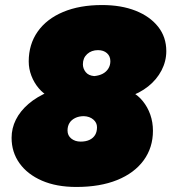

<svg xmlns="http://www.w3.org/2000/svg" viewBox="-20 -730 690 762"><path d="M283 12Q204 12 146.5 -13Q89 -38 57.5 -82Q26 -126 26 -183Q26 -221 43 -255Q60 -289 93 -317.5Q126 -346 174 -366H501Q527 -353 546.5 -329Q566 -305 576.5 -275Q587 -245 587 -211Q587 -144 550 -93.5Q513 -43 445 -15.5Q377 12 283 12ZM300 -168Q321 -168 335.5 -175Q350 -182 357.5 -194.5Q365 -207 365 -225Q365 -243 350.5 -255.5Q336 -268 313 -269Q293 -269 278 -261.5Q263 -254 255.5 -241.5Q248 -229 248 -212Q248 -192 263 -180Q278 -168 300 -168ZM354 -428Q374 -430 388 -437.5Q402 -445 410 -458Q418 -471 418 -487Q418 -507 404.5 -519Q391 -531 369 -531Q343 -531 326 -515.5Q309 -500 309 -475Q309 -458 320 -444Q331 -430 354 -428ZM177 -345Q152 -358 133.5 -380Q115 -402 104.5 -429.5Q94 -457 94 -486Q94 -554 129.5 -604.5Q165 -655 230.5 -682.5Q296 -710 385 -710Q461 -710 518 -687.5Q575 -665 607.5 -624Q640 -583 640 -527Q640 -487 621 -450.5Q602 -414 568 -387Q534 -360 488 -345Z"/></svg>

Font: Azeret Mono Thin Black
Style: Italic
Weight: 900
Italic angle: -12°
Version: Version 1.002